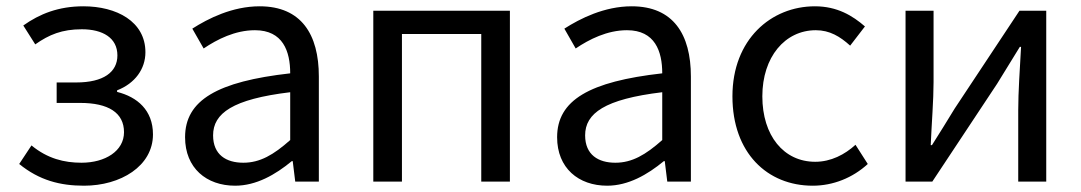

<svg xmlns="http://www.w3.org/2000/svg" viewBox="-20 -577 3436 610"><path d="M247 13C363 13 466 -49 466 -150C466 -227 416 -269 352 -285V-290C409 -312 442 -358 442 -411C442 -509 350 -557 245 -557C166 -557 106 -533 54 -496L92 -436C136 -467 177 -484 240 -484C306 -484 353 -457 353 -401C353 -348 309 -315 222 -315H160V-250H235C324 -250 374 -219 374 -157C374 -97 314 -60 239 -60C184 -60 131 -73 80 -115L41 -56C105 -4 171 13 247 13Z M727 13C794 13 855 -22 907 -65H910L918 0H993V-334C993 -468 937 -557 805 -557C718 -557 641 -518 591 -486L627 -423C670 -452 727 -481 790 -481C879 -481 902 -414 902 -344C671 -318 568 -259 568 -141C568 -43 636 13 727 13ZM753 -60C699 -60 657 -85 657 -147C657 -217 719 -262 902 -284V-132C849 -85 806 -60 753 -60Z M1166 0H1257V-469H1509V0H1600V-543H1166Z M1909 13C1976 13 2037 -22 2089 -65H2092L2100 0H2175V-334C2175 -468 2119 -557 1987 -557C1900 -557 1823 -518 1773 -486L1809 -423C1852 -452 1909 -481 1972 -481C2061 -481 2084 -414 2084 -344C1853 -318 1750 -259 1750 -141C1750 -43 1818 13 1909 13ZM1935 -60C1881 -60 1839 -85 1839 -147C1839 -217 1901 -262 2084 -284V-132C2031 -85 1988 -60 1935 -60Z M2562 13C2627 13 2689 -12 2737 -56L2698 -117C2664 -86 2620 -63 2570 -63C2470 -63 2402 -146 2402 -271C2402 -396 2474 -481 2572 -481C2616 -481 2649 -461 2681 -432L2728 -493C2689 -527 2640 -557 2569 -557C2430 -557 2307 -452 2307 -271C2307 -91 2418 13 2562 13Z M2857 0H2942L3148 -311C3168 -344 3199 -394 3220 -428H3224C3220 -357 3215 -284 3215 -227V0H3304V-543H3219L3013 -232C2993 -199 2962 -149 2941 -116H2937C2940 -186 2946 -259 2946 -316V-543H2857Z"/></svg>

Font: Noto Sans Mono CJK JP Regular
Style: Regular
Weight: 400
Designer: Ryoko NISHIZUKA (kana & ideographs); Paul D. Hunt (Latin, Greek & Cyrillic); Wenlong ZHANG (bopomofo); Sandoll Communica
Foundry: Adobe Systems Incorporated
Version: Version 1.004;PS 1.004;hotconv 1.0.82;makeotf.lib2.5.63406